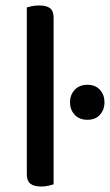

<svg xmlns="http://www.w3.org/2000/svg" viewBox="-20 -676 402 702"><path d="M78 -264 176 -254V-2Q170 0 157.5 3Q145 6 131 6Q104 6 91 -4.5Q78 -15 78 -39ZM176 -206 78 -215V-649Q84 -651 96.5 -653.5Q109 -656 123 -656Q150 -656 163 -646Q176 -636 176 -611ZM236 -302Q236 -329 253 -347.5Q270 -366 300 -366Q329 -366 345.5 -347.5Q362 -329 362 -302Q362 -275 345.5 -256.5Q329 -238 300 -238Q270 -238 253 -256.5Q236 -275 236 -302Z"/></svg>

Font: Baloo Tamma 2 Medium
Style: Regular
Weight: 500
Designer: Divya Kowshik, Shuchita Grover and Ek Type
Foundry: Ek Type
Version: Version 1.700